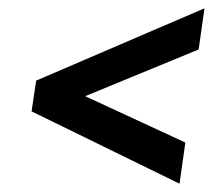

<svg xmlns="http://www.w3.org/2000/svg" viewBox="-20 -581 521 462"><path d="M472 -561 458 -462 123 -324 130 -375 426 -238 412 -139 56 -313 67 -387Z"/></svg>

Font: Pathway Extreme Condensed
Style: Bold Italic
Weight: 700
Width: 3
Italic angle: -8°
Version: Version 1.001;gftools[0.9.26]